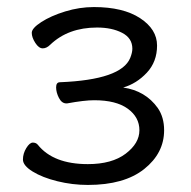

<svg xmlns="http://www.w3.org/2000/svg" viewBox="-20 -506 541 544"><path d="M247 -222Q219 -222 170 -213H168Q155 -213 147 -228.5Q139 -244 139 -258.5Q139 -273 150 -273Q324 -280 349 -342Q355 -357 355 -368Q355 -398 326 -413Q297 -428 255 -428Q173 -428 122 -379Q112 -369 101 -369Q90 -369 80 -384.5Q70 -400 70 -413Q70 -426 97 -443.5Q124 -461 164.5 -473.5Q205 -486 246 -486Q329 -486 377 -454.5Q425 -423 425 -377Q425 -331 396 -300Q367 -269 329 -258Q392 -249 427 -200Q445 -174 445 -137Q445 -72 388.5 -27Q332 18 229 18Q185 18 142.5 7.5Q100 -3 72.5 -20Q45 -37 45 -54Q45 -71 54.5 -86.5Q64 -102 73 -102Q82 -102 87 -96Q131 -41 229 -41Q297 -41 336 -70.5Q375 -100 375 -137Q375 -174 342 -198Q309 -222 247 -222Z"/></svg>

Font: ToneOZ-Pinyin-WenKai-Regular
Style: Regular
Weight: 400
Designer: Fontworks Inc.
Foundry: ToneOZ
Version: Version 0.240331